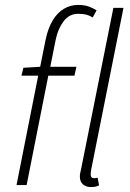

<svg xmlns="http://www.w3.org/2000/svg" viewBox="-20 -751 528 779"><path d="M47 0 135 -444H67L75 -476L143 -480L165 -590Q175 -637 194 -668.5Q213 -700 239.5 -715.5Q266 -731 297 -731Q322 -731 340 -724.5Q358 -718 372 -709L356 -680Q344 -688 330.5 -691.5Q317 -695 297 -695Q261 -695 238 -664.5Q215 -634 206 -590L184 -480H290L282 -444H176L88 0ZM349 8Q329 8 316.5 -3Q304 -14 304 -35Q304 -41 305.5 -49Q307 -57 309 -65L440 -719H481L350 -63Q349 -56 348.5 -51Q348 -46 348 -42Q348 -28 362 -28Q365 -28 367.5 -28.5Q370 -29 376 -30L382 1Q374 5 366.5 6.5Q359 8 349 8Z"/></svg>

Font: Source Sans 3 Light
Style: Italic
Weight: 300
Italic angle: -11°
Designer: Paul D. Hunt
Foundry: Adobe
Version: Version 3.046;hotconv 1.0.118;makeotfexe 2.5.65603